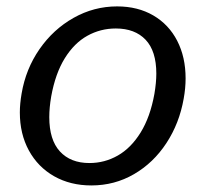

<svg xmlns="http://www.w3.org/2000/svg" viewBox="-20 -576 640 600"><path d="M42 -224.5Q42 -251.5 47.5 -283.5Q60.5 -360.5 103.5 -422.5Q146.5 -484.5 210 -520.2Q273.5 -556 346 -556Q410.5 -556 459 -527.8Q507.5 -499.5 533.8 -448.5Q560 -397.5 560 -331Q560 -300.5 554 -267.5Q540.5 -190.5 500 -128.8Q459.5 -67 398.8 -31.8Q338 3.5 265.5 3.5Q200 3.5 149.2 -25.2Q98.5 -54 70.2 -105.8Q42 -157.5 42 -224.5ZM462.5 -282.5Q468.5 -318 468.5 -346Q468.5 -416.5 435 -451.8Q401.5 -487 342 -487Q294 -487 253 -464.2Q212 -441.5 182.5 -394Q153 -346.5 140 -274.5Q134 -239.5 134 -210Q134 -139 167.2 -102.8Q200.5 -66.5 259.5 -66.5Q307 -66.5 348.2 -90Q389.5 -113.5 419.5 -162Q449.5 -210.5 462.5 -282.5Z"/></svg>

Font: JuliaMono Medium
Style: Italic
Weight: 500
Italic angle: -9°
Monospace: yes
Designer: cormullion
Foundry: corm
Version: Version 0.054; ttfautohint (v1.8.4)